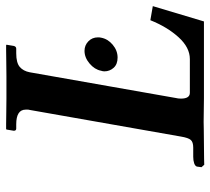

<svg xmlns="http://www.w3.org/2000/svg" viewBox="-50 -636 687 627"><g transform="rotate(-90 293.5 -322.5)"><path d="M248 -569Q249 -572 249 -575.5Q249 -579 249 -582Q249 -613 201 -613H187Q180 -613 180 -621L184 -645L186 -646Q186 -646 201.5 -646Q217 -646 239.5 -645.5Q262 -645 285 -645Q308 -645 323 -645Q336 -645 358.5 -645Q381 -645 404 -645.5Q427 -646 443 -646Q459 -646 459 -646L461 -645L457 -621Q455 -613 448 -613H433Q402 -613 388.5 -601.5Q375 -590 371 -569L287 -92Q286 -88 285.5 -84Q285 -80 285 -75Q285 -46 304 -46H414Q452 -46 485.5 -83Q519 -120 541 -175L587 -167L537 0H286L209 -1Q205 -1 183 -0.5Q161 0 134.5 0Q108 0 88.5 0.5Q69 1 69 1L61 -8L63 -23Q65 -29 74 -32Q83 -35 95 -35H125Q143 -35 150 -43Q157 -51 161 -75ZM419 -282Q397 -282 385.5 -295Q374 -308 374 -325Q374 -328 374.5 -330.5Q375 -333 376 -336Q380 -357 399.5 -373.5Q419 -390 441 -390Q459 -390 472 -377.5Q485 -365 485 -346Q485 -340 484 -336Q480 -314 461 -298Q442 -282 419 -282Z"/></g></svg>

Font: Libertinus Serif Semibold Italic
Style: Regular
Weight: 600
Italic angle: -11.5°
Designer: Philipp H. Poll, Khaled Hosny
Foundry: Caleb Maclennan
Version: Version 7.051;RELEASE